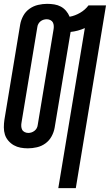

<svg xmlns="http://www.w3.org/2000/svg" viewBox="-21 -763 571 998"><path d="M282 215 420 -617Q402 -609 383.5 -604Q365 -599 346 -597L263 -99Q259 -76 247 -54Q235 -32 215 -17.5Q195 -3 171 2.5Q147 8 124 8Q104 8 85.5 4.5Q67 1 51 -8Q35 -17 22.5 -31.5Q10 -46 4.5 -63.5Q-1 -81 -1 -101Q-1 -121 2 -141L84 -636Q88 -659 100 -681Q112 -703 132.5 -717.5Q153 -732 177 -737.5Q201 -743 224 -743Q243 -743 261.5 -740Q280 -737 295.5 -728.5Q311 -720 322.5 -706.5Q334 -693 341 -676Q369 -681 395.5 -696.5Q422 -712 439 -735H530L373 215ZM126 -72Q134 -72 142 -74.5Q150 -77 157.5 -82.5Q165 -88 169.5 -96Q174 -104 175 -113L257 -608Q259 -618 258.5 -628Q258 -638 254 -646Q250 -654 241 -658.5Q232 -663 222 -663Q214 -663 205.5 -660.5Q197 -658 190 -652.5Q183 -647 178.5 -639Q174 -631 173 -622L91 -127Q89 -117 89.5 -107Q90 -97 94 -89Q98 -81 107 -76.5Q116 -72 126 -72Z"/></svg>

Font: Iosevka SS18 Medium
Style: Italic
Weight: 500
Italic angle: -9°
Monospace: yes
Designer: Belleve Invis
Foundry: Belleve Invis
Version: Version 25.1.1; ttfautohint (v1.8.4)